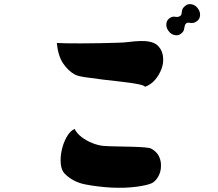

<svg xmlns="http://www.w3.org/2000/svg" viewBox="-20 -896 1040 916"><path d="M868 -784Q862 -779 861 -771Q860 -763 857.5 -753.5Q855 -744 843 -735Q831 -725 813.5 -728.5Q796 -732 785 -747Q773 -762 773.5 -779.5Q774 -797 786 -807Q801 -819 815.5 -816Q830 -813 840 -820Q846 -825 846.5 -832.5Q847 -840 849.5 -849.5Q852 -859 865 -869Q877 -879 894.5 -875.5Q912 -872 923 -857Q935 -842 934.5 -824.5Q934 -807 922 -797Q909 -787 899 -786.5Q889 -786 881.5 -787.5Q874 -789 868 -784ZM758 -622Q761 -596 750.5 -567.5Q740 -539 720 -515.5Q700 -492 672 -482Q668 -489 636.5 -495Q605 -501 560.5 -506Q516 -511 469.5 -516.5Q423 -522 387 -527.5Q351 -533 338 -540Q306 -557 281.5 -593Q257 -629 251 -691Q259 -690 290.5 -689.5Q322 -689 366.5 -689Q411 -689 456.5 -690Q502 -691 537.5 -692Q573 -693 587 -695Q658 -704 689 -698Q718 -693 732.5 -678.5Q747 -664 752.5 -648Q758 -632 758 -622ZM703 -186Q729 -171 739 -149Q749 -127 748 -104Q748 -76 734.5 -53Q721 -30 704 -22Q682 -12 630.5 -5Q579 2 511 -1Q443 -5 385.5 -16.5Q328 -28 289 -67Q273 -83 270 -114Q267 -145 274.5 -179.5Q282 -214 298 -242.5Q314 -271 336 -281Q346 -260 369.5 -242Q393 -224 421.5 -213Q450 -202 473 -200Q498 -198 534 -197.5Q570 -197 606 -196Q642 -195 669 -193Q696 -191 703 -186Z"/></svg>

Font: Potta One
Style: Regular
Weight: 400
Designer: 108,108go
Foundry: Font Zone 108
Version: Version 1.000